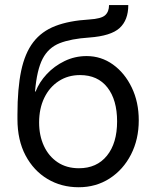

<svg xmlns="http://www.w3.org/2000/svg" viewBox="-20 -748 634 779"><path d="M299.3 11.7Q229 11.7 172.9 -21.7Q116.7 -55.2 83.7 -117.2Q50.8 -179.2 50.8 -264.6V-283.2Q50.8 -388.7 65.9 -460.7Q81.1 -532.7 115 -576.9Q148.9 -621.1 204.8 -642.6Q260.7 -664.1 341.8 -668.9Q391.1 -671.9 406.7 -686.3Q422.4 -700.7 422.4 -727.5H500.5Q500.5 -666.5 465.3 -634.3Q430.2 -602.1 341.8 -595.7Q268.1 -590.8 222.2 -572.8Q176.3 -554.7 152.8 -509.3Q129.4 -463.9 122.1 -376.5H124.5Q139.2 -414.6 169.7 -447.3Q200.2 -480 241.9 -500.2Q283.7 -520.5 331.5 -520.5Q390.6 -520.5 438.5 -486.1Q486.3 -451.7 514.6 -392.8Q543 -334 543 -259.8Q543 -182.6 511.5 -121.1Q480 -59.6 424.8 -23.9Q369.6 11.7 299.3 11.7ZM300.3 -65.4Q372.6 -65.4 413.8 -116.2Q455.1 -167 455.1 -255.4Q455.1 -342.8 415.8 -393.1Q376.5 -443.4 304.7 -443.4Q255.9 -443.4 218.3 -418.9Q180.7 -394.5 159.7 -351.1Q138.7 -307.6 138.7 -251Q138.7 -197.8 158.2 -155.8Q177.7 -113.8 213.9 -89.6Q250 -65.4 300.3 -65.4Z"/></svg>

Font: Inter
Style: Regular
Weight: 400
Designer: Rasmus Andersson
Foundry: rsms
Version: Version 4.001;git-9221beed3